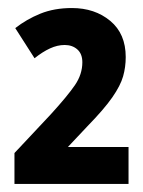

<svg xmlns="http://www.w3.org/2000/svg" viewBox="-20 -878 356 478"><path d="M16 -420V-497L107 -594Q148 -639 166.5 -666Q185 -693 185 -723Q185 -744 172.5 -755Q160 -766 141 -766Q123 -766 104.5 -757.5Q86 -749 66 -733L18 -808Q46 -830 80.5 -844Q115 -858 159 -858Q216 -858 254.5 -826Q293 -794 293 -736Q293 -711 286.5 -688Q280 -665 259.5 -635.5Q239 -606 197 -563L149 -512H300V-420Z"/></svg>

Font: Noto Sans Tamil UI Condensed
Style: Bold
Weight: 700
Width: 3
Designer: Jelle Bosma - Monotype Design Team
Foundry: Monotype Imaging Inc.
Version: Version 2.004; ttfautohint (v1.8.4.7-5d5b)